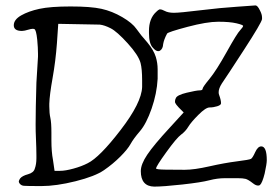

<svg xmlns="http://www.w3.org/2000/svg" viewBox="-20 -692 1040 713"><path d="M950.2 -148.4Q970.7 -148.4 970.7 -96.7Q970.7 -84 962.9 -47.9Q954.1 -12.7 945.3 -4.9Q942.4 -2.9 938.5 -2.9Q929.7 -2.9 918.9 -11.7Q901.4 -25.4 891.6 -27.8Q881.8 -30.3 862.3 -30.3H815.4Q787.1 -30.3 757.3 -22.5Q727.5 -14.6 656.7 -6.8Q585.9 1 552.7 1Q502.9 0 502.9 -56.6Q502.9 -82 526.9 -117.7Q550.8 -153.3 609.4 -216.8L662.1 -274.4L643.6 -293Q632.8 -304.7 630.9 -309.6Q629.9 -311.5 629.9 -314.5Q629.9 -315.4 629.9 -316.4Q629.9 -321.3 632.8 -327.1Q636.7 -338.9 673.3 -347.7Q710 -356.4 721.2 -356.4Q732.4 -356.4 732.4 -362.3Q732.4 -368.2 757.8 -398.9Q783.2 -429.7 821.8 -499Q860.4 -568.4 872.1 -580.1Q882.8 -591.8 882.8 -595.7Q882.8 -599.6 857.9 -605.5Q833 -611.3 790.5 -611.3Q748 -611.3 676.3 -592.3Q604.5 -573.2 600.6 -567.4Q588.9 -545.9 585.9 -528.3Q585 -510.7 574.2 -503.9Q571.3 -502 567.4 -502Q558.6 -502 547.9 -514.6Q533.2 -529.3 533.2 -569.3Q533.2 -569.3 533.2 -574.2Q533.2 -574.2 533.2 -577.1Q533.2 -623 559.6 -647.5Q567.4 -655.3 572.3 -657.2Q573.2 -657.2 574.2 -657.2Q581.1 -657.2 591.8 -651.4Q604.5 -644.5 626 -644.5Q647.5 -644.5 723.6 -653.8Q799.8 -663.1 860.4 -667L928.7 -671.9Q936.5 -671.9 945.3 -653.3Q953.1 -638.7 953.1 -627Q953.1 -627 953.1 -621.1Q951.2 -607.4 886.2 -507.3Q821.3 -407.2 803.7 -381.8Q792 -363.3 792 -349.6Q792 -342.8 793.9 -338.9Q800.8 -320.3 800.8 -308.6Q800.8 -301.8 786.6 -297.4Q772.5 -293 758.3 -293Q744.1 -293 716.8 -265.6Q689.5 -238.3 679.2 -221.2Q668.9 -204.1 652.3 -191.9Q635.7 -179.7 597.7 -127Q559.6 -74.2 559.6 -66.4Q559.6 -62.5 595.7 -62Q631.8 -61.5 666.5 -61.5Q701.2 -61.5 757.3 -74.2Q813.5 -86.9 859.9 -92.8Q906.2 -98.6 912.1 -102.1Q918 -105.5 927.7 -127Q937.5 -148.4 950.2 -148.4ZM61.5 -577.1Q31.2 -577.1 31.2 -598.1Q31.2 -619.1 58.6 -634.8Q85.9 -650.4 126.5 -659.2Q167 -668 242.2 -668Q317.4 -668 356.9 -659.2Q396.5 -650.4 434.1 -628.4Q471.7 -606.4 486.8 -584.5Q502 -562.5 527.3 -534.2Q550.8 -505.9 558.6 -480.5Q565.4 -458 565.4 -434.6Q565.4 -431.6 565.4 -428.7V-399.4Q562.5 -344.7 543 -288.6Q523.4 -232.4 499.5 -204.6Q475.6 -176.8 464.8 -157.2Q454.1 -137.7 426.8 -110.4Q399.4 -83 366.2 -60.1Q333 -37.1 260.7 -19Q188.5 -1 133.8 -1Q79.1 -1 68.8 -2Q58.6 -2.9 52.7 -10.7Q49.8 -14.6 49.8 -18.6Q50.8 -23.4 54.7 -29.3Q62.5 -39.1 84 -44.9Q105.5 -50.8 109.4 -66.4Q115.2 -82 115.2 -104.5Q115.2 -104.5 115.2 -115.2Q115.2 -138.7 113.3 -183.6Q112.3 -202.1 112.3 -230.5Q112.3 -287.1 115.2 -384.8L121.1 -481.4Q121.1 -481.4 121.1 -492.2Q121.1 -514.6 118.2 -544.9Q114.3 -582 107.4 -584Q105.5 -585 101.6 -585Q95.7 -585 85.9 -582Q70.3 -577.1 61.5 -577.1ZM350.6 -600.6 196.3 -603.5 191.4 -531.2Q186.5 -464.8 175.3 -402.3Q164.1 -339.8 163.1 -306.6Q163.1 -306.6 163.1 -296.9Q163.1 -271.5 167 -254.4Q170.9 -237.3 170.9 -199.2Q170.9 -191.4 170.9 -183.6Q170.9 -183.6 170.9 -170.9Q170.9 -127.9 176.8 -97.7L182.6 -57.6H203.1Q222.7 -57.6 252.9 -65.9Q283.2 -74.2 305.7 -85.9Q349.6 -107.4 427.7 -209Q505.9 -310.5 507.8 -369.1Q507.8 -369.1 507.8 -393.6Q507.8 -435.5 502 -458Q494.1 -487.3 454.1 -531.2Q414.1 -575.2 391.1 -586.9Q368.2 -598.6 350.6 -600.6Z"/></svg>

Font: Drukaatie burti
Style: Light
Weight: 300
Version: Version 0.14